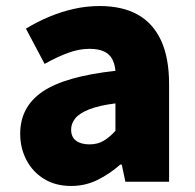

<svg xmlns="http://www.w3.org/2000/svg" viewBox="-20 -603 646 637"><path d="M216 14Q164 14 126 -9.5Q88 -33 67.5 -72.5Q47 -112 47 -159Q47 -249 122 -299.5Q197 -350 363 -368Q361 -391 352 -407.5Q343 -424 324.5 -432.5Q306 -441 277 -441Q243 -441 207 -428Q171 -415 128 -391L66 -508Q104 -531 143.5 -547.5Q183 -564 225 -573.5Q267 -583 311 -583Q385 -583 436 -555Q487 -527 514 -469.5Q541 -412 541 -323V0H396L384 -57H379Q344 -26 303.5 -6Q263 14 216 14ZM277 -124Q304 -124 324 -136Q344 -148 363 -169V-260Q308 -253 275.5 -240Q243 -227 229.5 -210Q216 -193 216 -173Q216 -148 232.5 -136Q249 -124 277 -124Z"/></svg>

Font: Noto Sans HK Thin Black
Style: Regular
Weight: 900
Version: Version 2.004-H2;hotconv 1.0.118;makeotfexe 2.5.65603